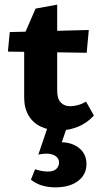

<svg xmlns="http://www.w3.org/2000/svg" viewBox="-20 -553 434 826"><path d="M235 8Q190 8 156 -8Q122 -24 103 -56Q84 -88 84 -134V-403L133 -516L226 -533V-163Q226 -128 241.5 -112Q257 -96 282 -96Q297 -96 315.5 -101Q334 -106 350 -116L384 -56Q354 -23 315 -7.5Q276 8 235 8ZM353 -326 14 -331 22 -415 362 -424ZM183 0H266L239 79L182 72Q192 66 208 62.5Q224 59 242 59Q290 59 321 84.5Q352 110 352 153Q352 198 316 225.5Q280 253 218 253Q187 253 160.5 245Q134 237 113 220L131 175Q142 179 157 182Q172 185 185 185Q211 185 222.5 173.5Q234 162 234 147Q234 128 218.5 118Q203 108 179 108Q173 108 163.5 109Q154 110 145 112Z"/></svg>

Font: Ysabeau Office ExtraBold
Style: Regular
Weight: 800
Designer: Christian Thalmann (Catharsis Fonts)
Version: Version 2.001;gftools[0.9.30]; featfreeze: tnum,lnum,ss02